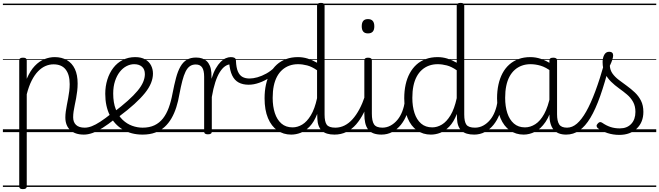

<svg xmlns="http://www.w3.org/2000/svg" viewBox="-20 -914 4559 1328"><path d="M138 394Q125 394 119 389.5Q113 385 113 375V-496Q113 -506 119.5 -510.5Q126 -515 139 -515Q153 -515 159 -510.5Q165 -506 165 -496V-369Q189 -425 220.5 -458Q252 -491 287.5 -505Q323 -519 358 -519Q407 -519 443 -498Q479 -477 498 -436.5Q517 -396 517 -336Q517 -310 514 -284.5Q511 -259 506.5 -234.5Q502 -210 497 -187Q492 -164 489 -143Q486 -122 486 -103Q486 -69 506 -50Q526 -31 566 -31Q576 -31 580.5 -23.5Q585 -16 584.5 -7Q584 2 578 9.5Q572 17 560 17Q499 17 465.5 -14.5Q432 -46 432 -102Q432 -121 435 -143Q438 -165 442.5 -188Q447 -211 451.5 -235Q456 -259 459 -283.5Q462 -308 462 -332Q462 -398 434 -433.5Q406 -469 350 -469Q322 -469 295 -457.5Q268 -446 243.5 -421Q219 -396 199 -356.5Q179 -317 165 -262V375Q165 385 158.5 389.5Q152 394 138 394ZM0 369H635V379H0ZM0 -20H635V0H0ZM0 -505H635V-500H0ZM0 -889H635V-879H0Z M560 17Q549 17 543.5 9.5Q538 2 538.5 -7Q539 -16 546 -23.5Q553 -31 566 -31Q589 -31 615 -41Q641 -51 674 -72.5Q707 -94 751 -129Q758 -135 766 -132Q774 -129 779 -122Q784 -115 783.5 -106Q783 -97 775 -91Q728 -54 689.5 -29.5Q651 -5 619.5 6Q588 17 560 17ZM635 369V379ZM635 -20V0ZM635 -505V-500ZM635 -889V-879Z M764 -136Q822 -180 863.5 -217Q905 -254 931.5 -286Q958 -318 970 -346.5Q982 -375 982 -401Q982 -435 962 -452.5Q942 -470 908 -470Q881 -470 855 -456.5Q829 -443 808.5 -417Q788 -391 775.5 -353Q763 -315 763 -267Q763 -203 781 -158Q799 -113 828.5 -85Q858 -57 894 -44Q930 -31 966 -31Q978 -31 983.5 -23.5Q989 -16 989 -7Q989 2 983.5 9.5Q978 17 966 17Q888 17 829.5 -18Q771 -53 739.5 -116.5Q708 -180 708 -265Q708 -317 722.5 -363.5Q737 -410 764 -445Q791 -480 829.5 -499.5Q868 -519 915 -519Q957 -519 984.5 -503Q1012 -487 1025 -461Q1038 -435 1038 -405Q1038 -373 1024.5 -339.5Q1011 -306 982.5 -270.5Q954 -235 909.5 -194.5Q865 -154 802 -107ZM635 369H1123V379H635ZM635 -20H1123V0H635ZM635 -505H1123V-500H635ZM635 -889H1123V-879H635Z M966 17Q954 17 947.5 9.5Q941 2 941 -7Q941 -16 947.5 -23.5Q954 -31 966 -31Q1014 -31 1048.5 -47.5Q1083 -64 1107 -94.5Q1131 -125 1147 -168.5Q1163 -212 1173 -266Q1185 -328 1197.5 -375Q1210 -422 1228 -453.5Q1246 -485 1272 -500.5Q1298 -516 1336 -516Q1346 -516 1350.5 -509Q1355 -502 1354 -492.5Q1353 -483 1347.5 -475.5Q1342 -468 1334 -468Q1310 -468 1293 -456Q1276 -444 1263.5 -418.5Q1251 -393 1241 -354.5Q1231 -316 1221 -263Q1213 -215 1199.5 -172.5Q1186 -130 1166 -95.5Q1146 -61 1118.5 -36Q1091 -11 1053.5 3Q1016 17 966 17ZM1123 369H1223V379H1123ZM1123 -20H1223V0H1123ZM1123 -505H1223V-500H1123ZM1123 -889H1223V-879H1123Z M1418 15Q1405 15 1398.5 10.5Q1392 6 1392 -4V-383Q1392 -427 1378 -447.5Q1364 -468 1334 -468Q1324 -468 1319 -475.5Q1314 -483 1314 -492.5Q1314 -502 1320 -509Q1326 -516 1336 -516Q1359 -516 1377.5 -510Q1396 -504 1409.5 -491.5Q1423 -479 1431.5 -459Q1440 -439 1442 -411L1443 -369Q1456 -412 1472.5 -440.5Q1489 -469 1506.5 -486.5Q1524 -504 1542 -511.5Q1560 -519 1576 -519Q1586 -519 1591.5 -511.5Q1597 -504 1597 -494Q1597 -484 1591.5 -476.5Q1586 -469 1575 -469Q1556 -469 1537 -456Q1518 -443 1500.5 -415.5Q1483 -388 1469 -345Q1455 -302 1445 -243V-4Q1445 6 1438.5 10.5Q1432 15 1418 15ZM1223 369H1665V379H1223ZM1223 -20H1665V0H1223ZM1223 -505H1665V-500H1223ZM1223 -889H1665V-879H1223Z M1700 -328Q1659 -328 1630.5 -343.5Q1602 -359 1586 -392Q1570 -425 1565 -480L1576 -519Q1594 -519 1603 -513.5Q1612 -508 1612 -493Q1614 -446 1625.5 -419.5Q1637 -393 1657 -382Q1677 -371 1706 -371Q1731 -371 1761 -379.5Q1791 -388 1822.5 -405.5Q1854 -423 1881 -450Q1889 -459 1897 -456.5Q1905 -454 1908 -445.5Q1911 -437 1902 -426Q1879 -400 1845 -377.5Q1811 -355 1773 -341.5Q1735 -328 1700 -328ZM1665 369H1728V379H1665ZM1665 -20H1728V0H1665ZM1665 -505H1728V-500H1665ZM1665 -889H1728V-879H1665Z M1994 17Q1940 17 1898.5 -12Q1857 -41 1833.5 -97Q1810 -153 1810 -234Q1810 -285 1819.5 -328.5Q1829 -372 1848 -407Q1867 -442 1894.5 -467Q1922 -492 1959 -505.5Q1996 -519 2041 -519Q2075 -519 2107.5 -509Q2140 -499 2173 -480V-875Q2173 -885 2179.5 -889.5Q2186 -894 2200 -894Q2213 -894 2219 -889.5Q2225 -885 2225 -875V-122Q2225 -72 2240 -51.5Q2255 -31 2300 -31Q2309 -31 2313 -23.5Q2317 -16 2316.5 -7Q2316 2 2310.5 9.5Q2305 17 2294 17Q2265 17 2243 10.5Q2221 4 2206.5 -9.5Q2192 -23 2184 -44Q2176 -65 2175 -93L2174 -126Q2152 -70 2122 -39Q2092 -8 2059.5 4.5Q2027 17 1994 17ZM2004 -33Q2038 -33 2070.5 -52.5Q2103 -72 2130 -116.5Q2157 -161 2173 -235V-428Q2137 -453 2104.5 -461.5Q2072 -470 2041 -470Q2009 -470 1981.5 -460Q1954 -450 1932.5 -431Q1911 -412 1896 -384Q1881 -356 1873.5 -319.5Q1866 -283 1866 -237Q1866 -178 1881 -132Q1896 -86 1926.5 -59.5Q1957 -33 2004 -33ZM1727 369H2368V379H1727ZM1727 -20H2368V0H1727ZM1727 -505H2368V-500H1727ZM1727 -889H2368V-879H1727Z M2293 17Q2282 17 2276.5 9.5Q2271 2 2271.5 -7Q2272 -16 2279 -23.5Q2286 -31 2299 -31Q2333 -31 2363 -46Q2393 -61 2418.5 -89.5Q2444 -118 2465.5 -158Q2487 -198 2504 -249Q2507 -259 2516 -259Q2525 -259 2531.5 -252Q2538 -245 2535 -235Q2519 -180 2496 -134Q2473 -88 2443.5 -54Q2414 -20 2376.5 -1.5Q2339 17 2293 17ZM2368 369V379ZM2368 -20V0ZM2368 -505V-500ZM2368 -889V-879Z M2619 17Q2586 17 2562.5 8Q2539 -1 2525.5 -19.5Q2512 -38 2506 -64.5Q2500 -91 2500 -126V-496Q2500 -506 2506.5 -510.5Q2513 -515 2525 -515Q2539 -515 2545.5 -510.5Q2552 -506 2552 -496V-128Q2552 -77 2567 -54Q2582 -31 2626 -31Q2635 -31 2639.5 -23.5Q2644 -16 2643.5 -7Q2643 2 2637 9.5Q2631 17 2619 17ZM2525 -683Q2503 -683 2492.5 -695.5Q2482 -708 2482 -732Q2482 -757 2492.5 -769.5Q2503 -782 2525 -782Q2547 -782 2558 -769.5Q2569 -757 2569 -732Q2569 -707 2558 -695Q2547 -683 2525 -683ZM2368 369H2693V379H2368ZM2368 -20H2693V0H2368ZM2368 -505H2693V-500H2368ZM2368 -889H2693V-879H2368Z M2618 17Q2607 17 2601.5 9.5Q2596 2 2596.5 -7Q2597 -16 2604 -23.5Q2611 -31 2624 -31Q2655 -31 2681.5 -45.5Q2708 -60 2728.5 -84.5Q2749 -109 2762 -142.5Q2775 -176 2781 -215Q2782 -226 2791 -229Q2800 -232 2808 -228Q2816 -224 2815 -213Q2810 -165 2794 -123.5Q2778 -82 2752.5 -50.5Q2727 -19 2693 -1Q2659 17 2618 17ZM2693 369V379ZM2693 -20V0ZM2693 -505V-500ZM2693 -889V-879Z M2960 17Q2906 17 2864.5 -12Q2823 -41 2799.5 -97Q2776 -153 2776 -234Q2776 -285 2785.5 -328.5Q2795 -372 2814 -407Q2833 -442 2860.5 -467Q2888 -492 2925 -505.5Q2962 -519 3007 -519Q3041 -519 3073.5 -509Q3106 -499 3139 -480V-875Q3139 -885 3145.5 -889.5Q3152 -894 3166 -894Q3179 -894 3185 -889.5Q3191 -885 3191 -875V-122Q3191 -72 3206 -51.5Q3221 -31 3266 -31Q3275 -31 3279 -23.5Q3283 -16 3282.5 -7Q3282 2 3276.5 9.5Q3271 17 3260 17Q3231 17 3209 10.5Q3187 4 3172.5 -9.5Q3158 -23 3150 -44Q3142 -65 3141 -93L3140 -126Q3118 -70 3088 -39Q3058 -8 3025.5 4.5Q2993 17 2960 17ZM2970 -33Q3004 -33 3036.5 -52.5Q3069 -72 3096 -116.5Q3123 -161 3139 -235V-428Q3103 -453 3070.5 -461.5Q3038 -470 3007 -470Q2975 -470 2947.5 -460Q2920 -450 2898.5 -431Q2877 -412 2862 -384Q2847 -356 2839.5 -319.5Q2832 -283 2832 -237Q2832 -178 2847 -132Q2862 -86 2892.5 -59.5Q2923 -33 2970 -33ZM2693 369H3334V379H2693ZM2693 -20H3334V0H2693ZM2693 -505H3334V-500H2693ZM2693 -889H3334V-879H2693Z M3259 17Q3248 17 3242.5 9.5Q3237 2 3237.5 -7Q3238 -16 3245 -23.5Q3252 -31 3265 -31Q3296 -31 3322.5 -45.5Q3349 -60 3369.5 -84.5Q3390 -109 3403 -142.5Q3416 -176 3422 -215Q3423 -226 3432 -229Q3441 -232 3449 -228Q3457 -224 3456 -213Q3451 -165 3435 -123.5Q3419 -82 3393.5 -50.5Q3368 -19 3334 -1Q3300 17 3259 17ZM3334 369V379ZM3334 -20V0ZM3334 -505V-500ZM3334 -889V-879Z M3602 17Q3548 17 3506.5 -12Q3465 -41 3441.5 -97Q3418 -153 3418 -234Q3418 -285 3427.5 -328.5Q3437 -372 3455.5 -407Q3474 -442 3502 -467Q3530 -492 3566.5 -505.5Q3603 -519 3648 -519Q3686 -519 3722.5 -506.5Q3759 -494 3795 -470V-419Q3755 -449 3719.5 -459.5Q3684 -470 3649 -470Q3617 -470 3589.5 -460Q3562 -450 3540.5 -431Q3519 -412 3504 -384Q3489 -356 3481.5 -319.5Q3474 -283 3474 -237Q3474 -178 3489 -132Q3504 -86 3534.5 -59.5Q3565 -33 3611 -33Q3648 -33 3682.5 -55Q3717 -77 3744 -126Q3771 -175 3787 -255L3806 -206Q3787 -120 3753.5 -71Q3720 -22 3680.5 -2.5Q3641 17 3602 17ZM3896 17Q3866 17 3844 8Q3822 -1 3808 -18.5Q3794 -36 3787 -62Q3780 -88 3780 -123V-496Q3780 -506 3786.5 -510.5Q3793 -515 3807 -515Q3820 -515 3826.5 -510.5Q3833 -506 3833 -496V-124Q3833 -77 3847.5 -54Q3862 -31 3902 -31Q3910 -31 3914.5 -23.5Q3919 -16 3918.5 -7Q3918 2 3913 9.5Q3908 17 3896 17ZM3334 369H3969V379H3334ZM3334 -20H3969V0H3334ZM3334 -505H3969V-500H3334ZM3334 -889H3969V-879H3334Z M3896 17Q3884 17 3878.5 9.5Q3873 2 3874.5 -7Q3876 -16 3883 -23.5Q3890 -31 3902 -31Q3938 -31 3970.5 -59Q4003 -87 4034.5 -142.5Q4066 -198 4097.5 -282.5Q4129 -367 4161 -480Q4164 -491 4173.5 -492Q4183 -493 4191 -486.5Q4199 -480 4196 -468Q4164 -342 4131.5 -250Q4099 -158 4063.5 -99Q4028 -40 3987 -11.5Q3946 17 3896 17ZM3969 369V379ZM3969 -20V0ZM3969 -505V-500ZM3969 -889V-879Z M4263 19Q4221 19 4182 6.5Q4143 -6 4114 -28Q4107 -35 4106.5 -43Q4106 -51 4115 -60Q4122 -68 4129 -69.5Q4136 -71 4145 -65Q4174 -45 4203 -35.5Q4232 -26 4267 -26Q4317 -26 4346 -57Q4375 -88 4375 -140Q4375 -180 4359 -209Q4343 -238 4317 -260Q4291 -282 4261.5 -303Q4232 -324 4206.5 -349Q4181 -374 4164.5 -406.5Q4148 -439 4148 -485Q4148 -514 4159.5 -535Q4171 -556 4194 -556Q4207 -556 4214 -549.5Q4221 -543 4221 -531Q4221 -519 4215 -500.5Q4209 -482 4198 -459Q4200 -428 4217 -404.5Q4234 -381 4260.5 -361Q4287 -341 4316 -320Q4345 -299 4371 -274.5Q4397 -250 4413.5 -217.5Q4430 -185 4430 -140Q4430 -69 4384.5 -25Q4339 19 4263 19ZM3969 369H4519V379H3969ZM3969 -20H4519V0H3969ZM3969 -505H4519V-500H3969ZM3969 -889H4519V-879H3969Z"/></svg>

Font: Playwrite HR Lijeva Guides
Style: Regular
Weight: 400
Designer: Veronika Burian, José Scaglione
Foundry: TypeTogether
Version: Version 1.003